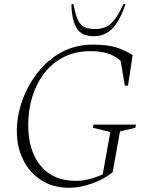

<svg xmlns="http://www.w3.org/2000/svg" viewBox="-20 -882 732 912"><path d="M308 10Q233 10 177 -25.5Q121 -61 90.5 -122Q60 -183 60 -260Q60 -331 85.5 -403.5Q111 -476 158 -536.5Q205 -597 271.5 -633.5Q338 -670 421 -670Q492 -670 534 -656Q576 -642 610 -621L588 -475H573L553 -593Q525 -618 491 -628.5Q457 -639 410 -639Q338 -639 283 -611Q228 -583 190.5 -534.5Q153 -486 133.5 -422.5Q114 -359 114 -288Q114 -166 173 -94.5Q232 -23 340 -23Q370 -23 401.5 -30.5Q433 -38 468 -54L504 -255L421 -275L424 -290H626L623 -275L550 -258L515 -64Q473 -30 416 -10Q359 10 308 10ZM425 -710Q368 -710 344.5 -747.5Q321 -785 319 -862H329Q338 -812 350 -787Q362 -762 382 -753Q402 -744 431 -744Q459 -744 481.5 -753.5Q504 -763 524 -788.5Q544 -814 566 -862H576Q550 -784 514.5 -747Q479 -710 425 -710Z"/></svg>

Font: Spectral SC ExtraLight
Style: Italic
Weight: 275
Italic angle: -10°
Designer: Jean-Baptiste Levee
Foundry: Production Type
Version: Version 2.001